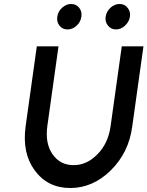

<svg xmlns="http://www.w3.org/2000/svg" viewBox="-20 -933 741 965"><path d="M337 -913Q313 -913 292 -894Q271 -875 268 -849Q264 -823 279 -804Q294 -785 319 -785Q345 -785 365 -804Q385 -822 389 -849Q393 -875 378 -894Q363 -913 337 -913ZM581 -913Q556 -913 535 -894Q515 -875 511 -849Q507 -823 523 -804Q538 -785 563 -785Q588 -785 608 -804Q629 -823 633 -849Q637 -875 621 -894Q606 -913 581 -913ZM165 -700 109 -300Q90 -163 155 -76Q220 12 333 12Q446 12 536 -76Q581 -120 608.5 -175.5Q636 -231 645 -300L701 -700H592L536 -300Q524 -212 470 -158Q417 -103 350 -103Q282 -103 244 -158Q206 -212 218 -300L274 -700Z"/></svg>

Font: Unageo
Style: SemiBold-Italic
Weight: 600
Designer: Richard Sepsi
Foundry: Richard Sepsi
Version: Version 2.000